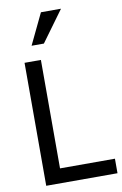

<svg xmlns="http://www.w3.org/2000/svg" viewBox="-106 -1059 710 1118"><g transform="rotate(-10 249.0 -500.0)"><path d="M218.8 -1000.5 131.3 -817.9H204.1L337.4 -1000.5ZM495.1 -85.9H170.4V-727.1H73.7V0H495.1Z"/></g></svg>

Font: SG Kara SemiBold
Style: Regular
Weight: 400
Designer: Damoon Khanjanzadeh
Version: Version 1.000